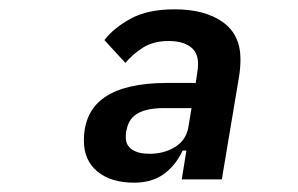

<svg xmlns="http://www.w3.org/2000/svg" viewBox="-20 -730 640 412"><path d="M370 -345 380 -407H372Q357 -375 331.5 -356.5Q306 -338 268 -338Q218 -338 189 -362Q160 -386 160 -428Q160 -491 205 -521.5Q250 -552 338 -552H400L403 -572Q404 -578 404.5 -583Q405 -588 405 -593Q405 -618 388 -630Q371 -642 342 -642Q310 -642 288 -628.5Q266 -615 249 -595L204 -644Q224 -670 260.5 -690Q297 -710 355 -710Q419 -710 457.5 -683Q496 -656 496 -603Q496 -584 493 -566L456 -345ZM331 -498Q297 -498 277 -487.5Q257 -477 252 -453Q250 -447 250 -442Q250 -437 250 -435Q250 -418 263.5 -409Q277 -400 301 -400Q332 -400 355.5 -414.5Q379 -429 384 -456L391 -498Z"/></svg>

Font: IBM Plex Mono SemiBold
Style: Italic
Weight: 600
Italic angle: -9°
Monospace: yes
Designer: Mike Abbink, Paul van der Laan, Pieter van Rosmalen
Foundry: Bold Monday
Version: Version 2.3